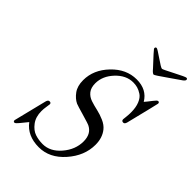

<svg xmlns="http://www.w3.org/2000/svg" viewBox="-270 -1049 1190 1190"><g transform="rotate(45 325.5 -454.0)"><path d="M74.2 8.8 127.9 -208Q132.8 -227.1 145 -227.1Q159.2 -227.1 159.2 -214.8Q159.2 -210.9 155.5 -189Q151.9 -167 151.9 -148.9Q151.9 -97.2 177.5 -63.5Q203.1 -29.8 234.6 -19.3Q266.1 -8.8 301.8 -8.8Q367.7 -8.8 418.9 -68.8Q470.2 -128.9 470.2 -200.2Q470.2 -265.1 422.9 -290Q413.1 -295.9 351.6 -313.5Q290 -331.1 275.9 -336.9Q246.1 -351.1 222.7 -383.1Q199.2 -415 199.2 -466.8Q199.2 -557.6 270 -631.3Q340.8 -705.1 431.2 -705.1Q520 -705.1 560.1 -637.2Q566.9 -645 575 -655Q583 -665 587.4 -670.9Q591.8 -676.8 596.9 -682.9Q602.1 -689 605 -692.4Q607.9 -695.8 610.8 -699Q613.8 -702.1 616.5 -703.1Q619.1 -704.1 621.1 -704.1Q630.9 -704.1 630.9 -691.9Q630.9 -688 578.1 -475.1Q573.2 -456.1 561 -456.1Q545.9 -456.1 545.9 -471.2Q545.9 -473.1 548.3 -493.2Q550.8 -513.2 550.8 -535.2Q550.8 -579.1 538.3 -609.6Q525.9 -640.1 505.4 -653.6Q484.9 -667 467 -671.9Q449.2 -676.8 429.2 -676.8Q367.2 -676.8 316.7 -623.3Q266.1 -569.8 266.1 -505.9Q266.1 -467.8 283.9 -445.3Q301.8 -422.9 330.8 -413.3Q359.9 -403.8 390.9 -397Q421.9 -390.1 454.3 -376Q486.8 -361.8 504.9 -338.9Q537.1 -298.8 537.1 -237.8Q537.1 -141.6 465.1 -59.8Q393.1 22 298.8 22Q198.7 22 147 -46.9Q98.1 15.1 89.8 19Q86.9 21 84 21Q74.2 21 74.2 8.8ZM371.1 -919.9Q371.1 -929.7 380.9 -930.2Q387.7 -930.2 436.8 -896Q485.8 -861.8 495.1 -861.8Q501 -861.8 566.9 -896Q632.8 -930.2 641.1 -930.2Q650.9 -930.2 650.9 -921.1Q650.9 -912.1 636.2 -901.9Q606.4 -880.9 563 -851.1Q491.2 -800.3 483.9 -799.8Q481 -799.8 476.6 -802.5Q472.2 -805.2 469 -808.1Q465.8 -811 461.4 -815.9Q457 -820.8 455.1 -823.2Q374 -910.2 372.1 -915Q371.1 -917 371.1 -919.9Z"/></g></svg>

Font: CMU Classical Serif
Style: Italic
Weight: 500
Italic angle: -14.04°
Version: Version 0.7.0